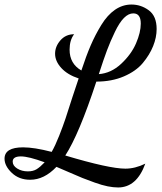

<svg xmlns="http://www.w3.org/2000/svg" viewBox="-84 -740 714 847"><path d="M-64 -40Q-64 -90 18 -90Q67 -90 144 -70Q160 -98 177 -141Q194 -184 205 -217L235 -310Q255 -371 263 -394Q214 -410 186.5 -440Q159 -470 159 -503Q159 -535 182.5 -562Q206 -589 243 -589Q223 -563 223 -521Q223 -459 275 -429Q296 -493 316 -539.5Q336 -586 363 -630Q390 -674 423.5 -697Q457 -720 496 -720Q538 -720 572.5 -694.5Q607 -669 607 -612Q607 -575 591.5 -536.5Q576 -498 546 -462Q516 -426 462.5 -403Q409 -380 341 -380Q264 -146 204 -54Q398 4 469 4Q512 4 557 -18Q519 87 437 87Q416 87 391 82Q366 77 334 65.5Q302 54 280.5 45.5Q259 37 219.5 19.5Q180 2 165 -4Q111 53 49 53Q0 53 -32 22.5Q-64 -8 -64 -40ZM39 16Q62 16 77.5 6.5Q93 -3 113 -24Q42 -50 8 -50Q-28 -50 -28 -27Q-28 -9 -8 3.5Q12 16 39 16ZM352 -413Q406 -417 450.5 -458.5Q495 -500 516 -548.5Q537 -597 537 -636Q537 -681 504 -681Q483 -681 463 -661Q443 -641 423 -599.5Q403 -558 388 -518Q373 -478 352 -413Z"/></svg>

Font: TypoPRO Dancing Script
Style: Bold
Weight: 700
Designer: Pablo Impallari
Foundry: Pablo Impallari. www.impallari.com Igino Marini. www.ikern.com
Version: Version 1.002